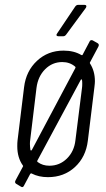

<svg xmlns="http://www.w3.org/2000/svg" viewBox="-20 -720 435 789"><path d="M350 -459Q370 -428 370 -386Q370 -378 368 -362L341 -142Q333 -75 288 -33.5Q243 8 177 8Q139 8 110 -7Q107 -9 104 -5L79 42Q77 47 73.5 48.5Q70 50 66 47L46 35Q39 30 44 21L74 -35Q76 -38 74 -40Q51 -72 51 -119Q51 -134 52 -142L79 -362Q87 -428 132 -470Q177 -512 241 -512Q284 -512 314 -494Q319 -492 320 -496L348 -549Q349 -553 353 -554.5Q357 -556 361 -554L382 -542Q389 -537 384 -528L350 -464Q348 -461 350 -459ZM103 -128Q103 -118 105 -104Q106 -101 108 -101.5Q110 -102 111 -104L290 -441Q291 -444 289 -446Q267 -465 236 -465Q195 -465 165.5 -435.5Q136 -406 130 -359L104 -144Q103 -139 103 -128ZM318 -376Q318 -387 317 -391Q316 -394 314.5 -394Q313 -394 312 -392L133 -59Q132 -56 135 -54Q155 -39 183 -39Q225 -39 255 -68.5Q285 -98 290 -144L317 -359Q318 -365 318 -376ZM215 -583 289 -693Q294 -700 301 -700H327Q333 -700 334.5 -696.5Q336 -693 333 -688L252 -578Q247 -571 240 -571H220Q214 -571 212.5 -574.5Q211 -578 215 -583Z"/></svg>

Font: Barlow Condensed Light
Style: Italic
Weight: 300
Width: 3
Italic angle: -7°
Designer: Jeremy Tribby
Foundry: Tribby Type
Version: Version 1.408